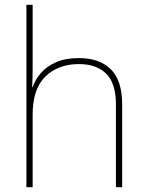

<svg xmlns="http://www.w3.org/2000/svg" viewBox="-20 -780 613 800"><path d="M116 -496Q116 -474 115.5 -456.5Q115 -439 114 -417H116Q127 -449 151 -476.5Q175 -504 214 -521Q253 -538 309 -538Q395 -538 442 -491Q489 -444 489 -346V0H463V-345Q463 -433 422.5 -473Q382 -513 309 -513Q223 -513 169.5 -461.5Q116 -410 116 -302V0H90V-760H116Z"/></svg>

Font: Noto Sans Thaana Thin
Style: Regular
Weight: 100
Designer: David Williams
Foundry: Google Inc.
Version: Version 3.001; ttfautohint (v1.8.4.7-5d5b)